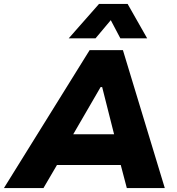

<svg xmlns="http://www.w3.org/2000/svg" viewBox="-59 -961 904 981"><path d="M-39 0 399 -705H569L783 0H589L538 -194L601 -118H188L276 -193L163 0ZM455 -516 292 -235 274 -275H566L534 -235L463 -516ZM292 -765 447 -941H593L693 -765H556L507 -858L429 -765Z"/></svg>

Font: Nunito Sans 6pt Black
Style: Italic
Weight: 900
Italic angle: -9°
Version: Version 3.101;gftools[0.9.27]